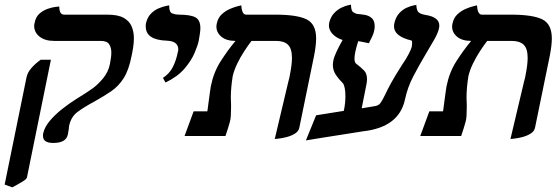

<svg xmlns="http://www.w3.org/2000/svg" viewBox="-26 -585 2394 826"><path d="M271 -42Q271 -40 270.5 -37Q270 -34 270 -30Q269 -25 268 -19Q267 -13 266 -7Q259 30 203 30Q159 30 159 0Q159 -3 159 -6Q159 -9 160 -12Q166 -39 189 -66Q212 -93 242 -116.5Q272 -140 300.5 -158Q329 -176 345 -186Q352 -190 373.5 -205.5Q395 -221 417.5 -248Q440 -275 447 -310Q449 -322 451 -334.5Q453 -347 453 -359Q453 -379 444 -394Q435 -409 407 -409H207Q167 -409 144 -427.5Q121 -446 121 -474Q121 -477 121.5 -480Q122 -483 123 -487Q128 -513 144.5 -527Q161 -541 180.5 -547.5Q200 -554 214.5 -555.5Q229 -557 229 -557Q229 -522 250 -522H435Q482 -522 506.5 -508Q531 -494 540.5 -471Q550 -448 550 -421Q550 -402 547 -382Q544 -362 540 -344Q528 -283 506 -248.5Q484 -214 452.5 -192.5Q421 -171 378 -147Q335 -124 307 -103Q279 -82 271 -42ZM27 221 -6 209 88 -252Q92 -272 108 -291Q124 -310 149 -328H193L90 178Q89 185 72 195.5Q55 206 27 221Z M686 -230 675 -250Q703 -268 717.5 -296.5Q732 -325 739 -361Q740 -364 740.5 -366.5Q741 -369 741 -372Q741 -408 692 -410Q601 -413 601 -471Q601 -475 601 -478Q601 -481 602 -485Q608 -511 623.5 -526.5Q639 -542 657.5 -549.5Q676 -557 689 -559.5Q702 -562 702 -562V-558Q702 -532 715.5 -527Q729 -522 743 -522Q793 -522 814.5 -510.5Q836 -499 836 -464Q836 -454 834 -440.5Q832 -427 829 -410Q825 -390 811 -357Q797 -324 767.5 -289.5Q738 -255 686 -230Z M1156 13 1215 -236Q1219 -249 1221 -262Q1230 -307 1230 -336Q1230 -376 1213 -392.5Q1196 -409 1161 -409H1056Q1042 -391 1025 -365Q1008 -339 994.5 -311Q981 -283 975 -257Q971 -232 969 -209Q967 -186 967 -165Q967 -158 967.5 -151Q968 -144 968 -137V-120Q968 -102 967 -86.5Q966 -71 963 -61Q959 -47 954 -30.5Q949 -14 944 0H768L807 -106H866Q867 -114 868.5 -123.5Q870 -133 871 -143Q874 -166 877 -187.5Q880 -209 881 -214Q893 -274 923 -321Q953 -368 987 -409Q948 -409 926.5 -427Q905 -445 905 -471Q905 -475 905.5 -478Q906 -481 907 -485Q912 -509 928.5 -524Q945 -539 964 -547Q983 -555 997.5 -558.5Q1012 -562 1012 -562Q1013 -544 1018 -533Q1023 -522 1033 -522H1157Q1253 -522 1293.5 -501.5Q1334 -481 1334 -420Q1334 -389 1325 -344L1262 -37Q1259 -20 1242.5 -10Q1226 0 1206 5Q1186 10 1171 11.5Q1156 13 1156 13Z M1584 -128Q1602 -130 1610.5 -141.5Q1619 -153 1631 -178Q1639 -196 1656.5 -228Q1674 -260 1705 -308Q1723 -334 1733 -354Q1743 -374 1745 -382Q1746 -388 1746.5 -392.5Q1747 -397 1747 -401Q1747 -411 1743 -411Q1669 -429 1669 -472Q1669 -479 1670 -483Q1676 -511 1691 -527.5Q1706 -544 1723 -551.5Q1740 -559 1752.5 -561.5Q1765 -564 1765 -564Q1766 -542 1773.5 -533.5Q1781 -525 1803 -521Q1864 -512 1864 -475Q1864 -473 1863.5 -470Q1863 -467 1863 -465Q1859 -444 1841.5 -413.5Q1824 -383 1803 -348Q1778 -306 1752.5 -257.5Q1727 -209 1716 -156Q1690 -37 1535 -20Q1499 -14 1456 -7.5Q1413 -1 1370 6Q1327 13 1290 19L1334 -89L1453 -108Q1457 -126 1458.5 -142Q1460 -158 1460 -171Q1460 -192 1457 -206.5Q1454 -221 1449 -227Q1430 -246 1418 -264.5Q1406 -283 1406 -306Q1406 -311 1406.5 -315Q1407 -319 1408 -324Q1410 -337 1421 -361Q1432 -385 1448 -413Q1422 -421 1405.5 -438Q1389 -455 1389 -476Q1389 -482 1390 -486Q1396 -512 1411 -528Q1426 -544 1443 -552Q1460 -560 1472 -562.5Q1484 -565 1484 -565Q1484 -538 1494.5 -532Q1505 -526 1510 -525Q1526 -524 1543.5 -521Q1561 -518 1573.5 -507Q1586 -496 1586 -471Q1586 -462 1583 -450Q1582 -443 1574.5 -426.5Q1567 -410 1561 -399Q1544 -403 1532 -405Q1520 -407 1515 -408Q1508 -386 1503 -364Q1501 -355 1500 -347Q1499 -339 1499 -333Q1499 -318 1505 -312Q1526 -296 1539.5 -282.5Q1553 -269 1553 -244Q1553 -234 1550 -220L1530 -119Q1544 -121 1557 -123.5Q1570 -126 1584 -128Z M2170 13 2229 -236Q2233 -249 2235 -262Q2244 -307 2244 -336Q2244 -376 2227 -392.5Q2210 -409 2175 -409H2070Q2056 -391 2039 -365Q2022 -339 2008.5 -311Q1995 -283 1989 -257Q1985 -232 1983 -209Q1981 -186 1981 -165Q1981 -158 1981.5 -151Q1982 -144 1982 -137V-120Q1982 -102 1981 -86.5Q1980 -71 1977 -61Q1973 -47 1968 -30.5Q1963 -14 1958 0H1782L1821 -106H1880Q1881 -114 1882.5 -123.5Q1884 -133 1885 -143Q1888 -166 1891 -187.5Q1894 -209 1895 -214Q1907 -274 1937 -321Q1967 -368 2001 -409Q1962 -409 1940.5 -427Q1919 -445 1919 -471Q1919 -475 1919.5 -478Q1920 -481 1921 -485Q1926 -509 1942.5 -524Q1959 -539 1978 -547Q1997 -555 2011.5 -558.5Q2026 -562 2026 -562Q2027 -544 2032 -533Q2037 -522 2047 -522H2171Q2267 -522 2307.5 -501.5Q2348 -481 2348 -420Q2348 -389 2339 -344L2276 -37Q2273 -20 2256.5 -10Q2240 0 2220 5Q2200 10 2185 11.5Q2170 13 2170 13Z"/></svg>

Font: Libertinus Serif SemiBold
Style: Italic
Weight: 600
Italic angle: -11.5°
Designer: Philipp H. Poll, Khaled Hosny
Foundry: Caleb Maclennan
Version: Version 7.051;RELEASE